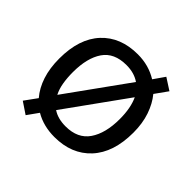

<svg xmlns="http://www.w3.org/2000/svg" viewBox="-151 -720 908 908"><g transform="rotate(45 302.5 -266.5)"><path d="M551 -269Q551 -136 483.5 -63Q416 10 301 10Q228 10 172 -23L132 33L74 -6L119 -68Q88 -104 71.5 -154.5Q55 -205 55 -269Q55 -402 122 -474Q189 -546 304 -546Q377 -546 435 -510L474 -566L533 -528L488 -465Q517 -430 534 -380.5Q551 -331 551 -269ZM146 -269Q146 -231 151.5 -198.5Q157 -166 170 -141L390 -447Q354 -472 302 -472Q220 -472 183 -418Q146 -364 146 -269ZM460 -269Q460 -343 437 -392L217 -86Q251 -63 303 -63Q384 -63 422 -118.5Q460 -174 460 -269Z"/></g></svg>

Font: Noto Sans Tifinagh Azawagh
Style: Regular
Weight: 400
Designer: JamraPatel
Foundry: JamraPatel LLC
Version: Version 2.006; ttfautohint (v1.8.4.7-5d5b)